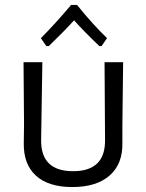

<svg xmlns="http://www.w3.org/2000/svg" viewBox="-20 -749 589 775"><path d="M267 -729C223.7 -677.7 183 -633 145 -595L167 -563H177C219.7 -604.3 253.7 -639 279 -667C305.7 -637 339.7 -602.3 381 -563H390L412 -595C372.7 -633 332.3 -677.7 291 -729ZM474 -173V-245L477 -498H402L404 -185C405.3 -100.3 362.3 -58 275 -58C187.7 -58 144.7 -100.3 146 -185L151 -498H75L77 -249L76 -173C74.7 -115.7 90.8 -71.5 124.5 -40.5C158.2 -9.5 207.3 6 272 6C337.3 6 387.7 -9.7 423 -41C458.3 -72.3 475.3 -116.3 474 -173Z"/></svg>

Font: Alegreya Sans SC
Style: Regular
Weight: 400
Designer: Juan Pablo del Peral
Foundry: Huerta Tipografica
Version: Version 1.000;PS 001.000;hotconv 1.0.70;makeotf.lib2.5.58329